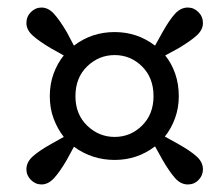

<svg xmlns="http://www.w3.org/2000/svg" viewBox="-20 -581 568 509"><path d="M180 -326Q180 -278 211 -248Q242 -218 284 -218Q326 -218 356.5 -248Q387 -278 387 -326Q387 -375 356.5 -405Q326 -435 284 -435Q242 -435 211 -405Q180 -375 180 -326ZM112 -326Q112 -358 122 -385.5Q132 -413 149 -434L115 -453Q83 -472 66.5 -487Q50 -502 50 -520Q50 -537 62 -549Q74 -561 90 -561Q108 -561 123 -544.5Q138 -528 157 -496L176 -460Q223 -496 284 -496Q344 -496 391 -460L411 -496Q429 -528 444 -544.5Q459 -561 478 -561Q494 -561 506 -549Q518 -537 518 -520Q518 -502 501.5 -487Q485 -472 453 -453L418 -434Q435 -413 444.5 -385.5Q454 -358 454 -326Q454 -295 444 -267.5Q434 -240 417 -219L453 -199Q485 -181 501.5 -166Q518 -151 518 -132Q518 -116 506.5 -104Q495 -92 478 -92Q459 -92 444 -109Q429 -126 411 -157L391 -193Q344 -157 284 -157Q224 -157 176 -192L157 -157Q139 -126 123.5 -109Q108 -92 90 -92Q74 -92 62 -104Q50 -116 50 -132Q50 -151 66.5 -166Q83 -181 115 -199L149 -218Q132 -240 122 -267Q112 -294 112 -326Z"/></svg>

Font: Source Serif 4 SmText Semibold
Style: Italic
Weight: 600
Italic angle: -12°
Designer: Frank Grießhammer
Foundry: Adobe
Version: Version 4.005;hotconv 1.1.0;makeotfexe 2.6.0